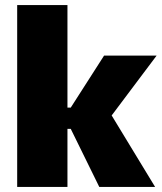

<svg xmlns="http://www.w3.org/2000/svg" viewBox="-20 -740 640 760"><path d="M48 0H247V-230H260L373 0H594L422 -283L600 -520H392L260 -314H247V-720H48Z"/></svg>

Font: Fixel Text Black
Style: Regular
Weight: 900
Width: 4
Designer: AlfaBravo + MacPaw
Foundry: Kyrylo Tkachov, Marchela Mozhyna, Serhii Makarenko, Maria Weinstein, Zakhar Kryvoshyya
Version: Version 1.211